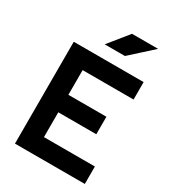

<svg xmlns="http://www.w3.org/2000/svg" viewBox="-215 -1019 1015 1132"><g transform="rotate(30 293.0 -453.0)"><path d="M69.8 0V-693.4H198.7V0ZM69.8 0V-118.7H545.4V0ZM69.8 -287.6V-406.7H457.5V-287.6ZM69.8 -574.7V-693.4H545.4V-574.7ZM235.4 -771.5 343.8 -905.8H521.5L373 -771.5Z"/></g></svg>

Font: Cascadia Mono
Style: Regular
Weight: 400
Monospace: yes
Designer: Aaron Bell
Foundry: Saja Typeworks
Version: Version 2404.023